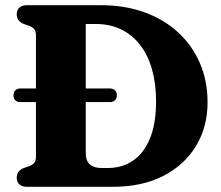

<svg xmlns="http://www.w3.org/2000/svg" viewBox="-20 -720 853 740"><path d="M32 -353Q32 -364.5 39.2 -371.8Q46.5 -379 57.5 -379H404Q415.5 -379 423 -371.8Q430.5 -364.5 430.5 -353Q430.5 -340.5 423 -333.5Q415.5 -326.5 404 -326.5H57Q45.5 -326.5 38.8 -333.5Q32 -340.5 32 -353ZM44.5 -34.5Q44.5 -61 70.5 -72L92 -79.5Q105 -84 111.8 -92.2Q118.5 -100.5 118.5 -115.5V-584.5Q118.5 -599.5 111.8 -607.8Q105 -616 92 -620.5L70.5 -628Q44.5 -639 44.5 -665.5Q44.5 -681.5 54.8 -690.8Q65 -700 86 -700H368.5Q460.5 -700 536.2 -672.8Q612 -645.5 666.5 -595.2Q721 -545 750.5 -476.5Q780 -408 780 -325.5Q780 -231.5 735.8 -158Q691.5 -84.5 609.8 -42.2Q528 0 414.5 0H86Q65 0 54.8 -9.2Q44.5 -18.5 44.5 -34.5ZM396 -72.5Q450.5 -72.5 492.2 -100.5Q534 -128.5 557.8 -185.8Q581.5 -243 581.5 -330Q581.5 -398 565.8 -453Q550 -508 519.8 -547Q489.5 -586 446.5 -606.8Q403.5 -627.5 350 -627.5H310.5V-131.5Q310.5 -100.5 326 -86.5Q341.5 -72.5 371 -72.5Z"/></svg>

Font: Fraunces 28pt Soft Wonky
Style: Bold
Weight: 700
Version: Version 1.000;[b76b70a41]